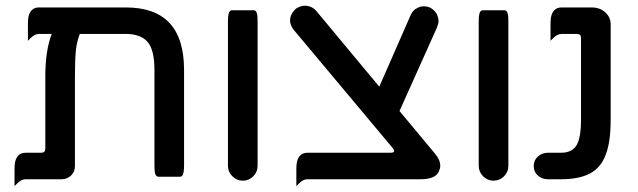

<svg xmlns="http://www.w3.org/2000/svg" viewBox="-20 -608 2186 658"><path d="M610.8 -368.2V-40Q610.8 -11.7 604 -5.4Q601.6 -2.4 597.7 -2.4H522.5Q518.6 -2.4 515.6 -5.6Q512.7 -8.8 511.2 -14.6Q509.3 -24.9 509.3 -40V-368.2Q509.3 -437.5 485.4 -464.8Q461.4 -491.7 411.1 -491.7H253.4Q243.2 -465.3 240 -434.6Q236.8 -403.8 236.8 -342.8V-39.1Q236.8 -19 223.4 -6.3Q210 6.3 190.4 6.3H67.4Q53.2 6.3 39.1 20.5L29.8 29.8V-31.2Q29.8 -62 43 -75.2Q52.2 -84.5 67.4 -84.5H121.1Q128.4 -84.5 131.8 -87.9Q135.3 -91.3 135.3 -98.6V-346.7Q135.3 -434.6 157.2 -491.7H113.3Q99.1 -491.7 85 -477.5L75.7 -468.3V-529.3Q75.7 -560.1 88.9 -573.2Q98.1 -582.5 113.3 -582.5H411.1Q511.2 -582.5 561 -529.1Q610.8 -475.6 610.8 -368.2Z M761.2 -40V-535.2Q761.2 -563.5 768.1 -569.8Q770.5 -572.8 774.4 -572.8H849.6Q853.5 -572.8 856 -570.3Q858.4 -567.9 859.4 -565.2Q860.4 -562.5 861.3 -558.6Q862.8 -550.3 862.8 -535.2V-40Q862.8 -18.6 847.9 -3.7Q833 11.2 812.3 11.2Q791.5 11.2 776.4 -3.9Q761.2 -19 761.2 -40Z M1488.8 -39.1Q1488.8 -31.2 1483.4 -19Q1471.2 6.3 1420.9 6.3H1033.2Q1019 6.3 1004.9 20.5L995.6 29.8V-31.2Q995.6 -62 1008.8 -75.2Q1018.1 -84.5 1033.2 -84.5H1319.3Q1326.7 -84.5 1329.6 -87.4Q1330.6 -88.4 1330.6 -89.8Q1330.6 -94.7 1326.2 -100.1L984.9 -507.8Q974.1 -523.9 974.1 -537.1Q974.1 -560.1 994.6 -578.6Q1010.3 -588.4 1024.4 -588.4Q1049.3 -588.4 1065.4 -568.8L1279.8 -311L1387.7 -557.1Q1396.5 -575.2 1409.7 -580.1Q1419.4 -586.4 1432.6 -586.4Q1460.9 -586.4 1477.5 -559.1Q1482.9 -544.9 1482.9 -536.1Q1482.9 -527.3 1477.5 -513.7L1349.1 -227.5L1470.7 -81.5Q1488.8 -60.5 1488.8 -39.1Z M1620.6 -40V-535.2Q1620.6 -563.5 1627.4 -569.8Q1629.9 -572.8 1633.8 -572.8H1709Q1712.9 -572.8 1715.3 -570.3Q1717.8 -567.9 1718.8 -565.2Q1719.7 -562.5 1720.7 -558.6Q1722.2 -550.3 1722.2 -535.2V-40Q1722.2 -18.6 1707.3 -3.7Q1692.4 11.2 1671.6 11.2Q1650.9 11.2 1635.7 -3.9Q1620.6 -19 1620.6 -40Z M1857.4 -84.5H1902.3Q1939.5 -84.5 1955.1 -108.9Q1971.2 -134.3 1971.2 -198.2V-477.5Q1971.2 -484.9 1967.8 -488.3Q1964.4 -491.7 1957 -491.7H1904.3Q1890.1 -491.7 1876 -477.5L1866.7 -468.3V-529.3Q1866.7 -560.1 1879.9 -573.2Q1889.2 -582.5 1904.3 -582.5H2007.8Q2037.6 -582.5 2056.6 -563.5Q2072.8 -547.4 2072.8 -524.4V-198.2Q2072.8 -122.1 2056.6 -80.1Q2040.5 -34.2 2002.4 -13.7Q1964.8 6.3 1902.3 6.3H1857.4Q1835.9 6.3 1821.3 -8.3Q1809.1 -20.5 1809.1 -39.1Q1809.1 -59.1 1823.7 -71.8Q1837.9 -84.5 1857.4 -84.5Z"/></svg>

Font: YuPearl-Medium
Style: Medium
Weight: 500
Designer: Max Yao
Foundry: Max-Everyday
Version: Version 1.011; ttfautohint (v1.8.3)